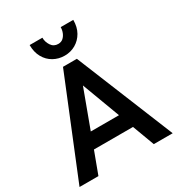

<svg xmlns="http://www.w3.org/2000/svg" viewBox="-207 -1029 1078 1162"><g transform="rotate(-30 332.5 -447.5)"><path d="M7 0 284 -680H381L658 0H526L469 -153H196L139 0ZM234 -257H431L332 -522ZM480 -895Q480 -845 459.5 -809Q439 -773 404.5 -753Q370 -733 328 -733Q286 -733 251 -752.5Q216 -772 195.5 -808.5Q175 -845 175 -895H264Q264 -865 281 -839.5Q298 -814 329 -814Q350 -814 363.5 -826Q377 -838 384.5 -856.5Q392 -875 392 -895Z"/></g></svg>

Font: Teachers SemiBold
Style: Regular
Weight: 600
Version: Version 1.001